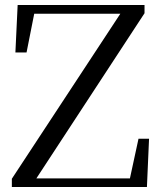

<svg xmlns="http://www.w3.org/2000/svg" viewBox="-20 -748 645 768"><path d="M27.4 0V-33L474.1 -712.5L465.7 -679.9V-693H278.1H91.1L121.5 -716.3L86.2 -538.1H41.6L50.6 -728H558.1V-695.1L112.4 -14.4L121.2 -50.6V-34.3H324.2H524.8L495.1 -13.2L534 -193H576.2L567.7 0Z"/></svg>

Font: Noto Serif KR ExtraLight
Style: Regular
Weight: 200
Designer: Ryoko NISHIZUKA 西塚涼子 (kana & ideographs); Frank Grießhammer (Latin, Greek & Cyrillic); Wenlong ZHANG 张文龙 (bopomofo); San
Foundry: Adobe
Version: Version 2.002-H1;hotconv 1.1.0;makeotfexe 2.6.0